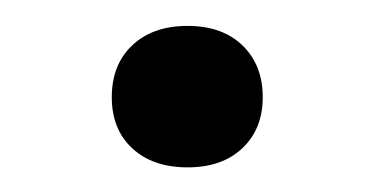

<svg xmlns="http://www.w3.org/2000/svg" viewBox="-20 -126 297 152"><path d="M68.5 -49Q68.5 -75 84.8 -90.2Q101 -105.5 128.5 -105.5Q156 -105.5 172 -90Q188 -74.5 188 -49Q188 -24 172 -8.8Q156 6.5 128.5 6.5Q101 6.5 84.8 -8.5Q68.5 -23.5 68.5 -49Z"/></svg>

Font: Encode Sans Expanded
Style: Regular
Weight: 400
Width: 7
Designer: Multiple Designers
Foundry: Impallari Type
Version: Version 2.000